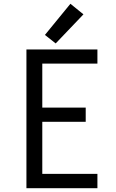

<svg xmlns="http://www.w3.org/2000/svg" viewBox="-20 -997 616 1017"><path d="M120 0H496V-76H204V-352H434V-427H204V-660H496V-735H120ZM275 -767 422 -921 353 -977 218 -812Z"/></svg>

Font: Iosevka SS01 Extended
Style: Regular
Weight: 400
Width: 7
Monospace: yes
Designer: Belleve Invis
Foundry: Belleve Invis
Version: Version 3.4.7; ttfautohint (v1.8.3)